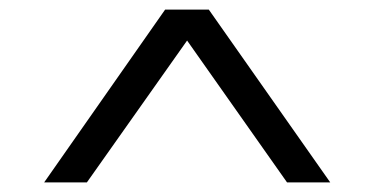

<svg xmlns="http://www.w3.org/2000/svg" viewBox="-20 -748 780 400"><path d="M72 -368 324 -728H415L668 -368H578L361 -676L380 -678L161 -368Z"/></svg>

Font: Lexend Giga Light
Style: Regular
Weight: 300
Version: Version 1.007